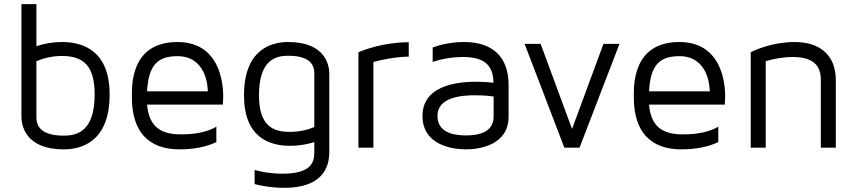

<svg xmlns="http://www.w3.org/2000/svg" viewBox="-20 -710 4128 923"><path d="M278 -508C236 -508 194 -501 155 -488V-690H83V-150C83 -113 97 8 287 8C369 8 507 -26 507 -256C507 -464 382 -508 278 -508ZM287 -58C199 -58 155 -87 155 -146V-416C194 -432 235 -441 278 -441C388 -441 435 -386 435 -256C435 -78 350 -58 287 -58Z M833 -508C606 -508 614 -296 614 -243C614 -35 738 8 842 8C913 8 972 -4 1020 -27V-101C978 -76 922 -64 849 -64C746 -64 696 -107 687 -207H1051C1051 -207 1053 -223 1053 -242C1053 -261 1060 -508 833 -508ZM687 -271C694 -394 735 -440 833 -440C971 -440 979 -295 979 -271H687Z M1365 -508C1286 -508 1153 -474 1153 -252C1153 -51 1273 -9 1374 -9C1414 -9 1454 -15 1491 -27V23C1491 73 1473 125 1338 125C1282 125 1236 116 1204 107V175C1240 184 1288 193 1346 193C1525 193 1563 100 1563 21V-355C1563 -391 1549 -508 1365 -508ZM1491 -99C1454 -84 1415 -76 1374 -76C1300 -76 1225 -97 1225 -252C1225 -422 1305 -442 1365 -442C1449 -442 1491 -414 1491 -358V-99Z M1945 -438V-507C1825 -507 1729 -470 1703 -459V0H1775V-412C1816 -423 1876 -436 1945 -438Z M2210 -508C2148 -508 2097 -495 2060 -482V-412C2079 -419 2134 -436 2206 -436C2296 -436 2352 -406 2352 -312C2352 -312 2317 -317 2272 -317C2226 -317 2011 -318 2011 -153C2011 -12 2155 8 2220 8C2285 8 2425 -12 2425 -150V-300C2425 -436 2350 -508 2210 -508ZM2353 -150C2353 -74 2282 -59 2220 -59C2158 -59 2083 -74 2083 -153C2083 -245 2204 -252 2264 -252C2320 -252 2353 -246 2353 -246C2353 -246 2353 -227 2353 -150Z M2881 -499 2730 -90 2579 -499H2502L2693 0H2766L2958 -499H2881Z M3246 -508C3019 -508 3027 -296 3027 -243C3027 -35 3151 8 3255 8C3326 8 3385 -4 3433 -27V-101C3391 -76 3335 -64 3262 -64C3159 -64 3109 -107 3100 -207H3464C3464 -207 3466 -223 3466 -242C3466 -261 3473 -508 3246 -508ZM3100 -271C3107 -394 3148 -440 3246 -440C3384 -440 3392 -295 3392 -271H3100Z M3800 -508C3696 -508 3613 -471 3589 -459V0H3661V-416C3695 -426 3741 -436 3792 -436C3912 -436 3926 -372 3926 -325V0H3998V-325C3998 -441 3926 -508 3800 -508Z"/></svg>

Font: Maven Pro
Style: Regular
Weight: 400
Designer: Joe Prince
Foundry: Joe Prince
Version: Version 1.003